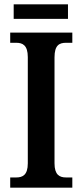

<svg xmlns="http://www.w3.org/2000/svg" viewBox="-20 -864 379 884"><path d="M43 -777H293V-844H43ZM27 0H313V-47H284C254 -47 231 -59 231 -112V-600C231 -656 253 -667 284 -667H313V-714H27V-667H55C84 -667 108 -656 108 -601V-112C108 -58 84 -47 55 -47H27Z"/></svg>

Font: Noto Serif Armenian Condensed SemiBold
Style: Regular
Weight: 600
Width: 3
Designer: Monotype Design Team
Foundry: Monotype Imaging Inc.
Version: Version 2.008